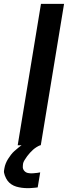

<svg xmlns="http://www.w3.org/2000/svg" viewBox="-58 -755 378 998"><path d="M34 0 155 -735H275L154 0ZM85 223Q70 223 55 221Q40 219 26.5 215Q13 211 1 203Q-11 195 -19 184Q-27 173 -33 157Q-39 141 -37 131L-35 119Q-33 107 -28 94.5Q-23 82 -16 71Q-9 60 -1 49.5Q7 39 17 30Q27 21 39.5 11Q52 1 59 -3L69 -8H152L151 0Q141 4 131.5 10Q122 16 113.5 23.5Q105 31 97.5 39.5Q90 48 83.5 56.5Q77 65 70 76.5Q63 88 62 95L61 103Q60 109 60.5 115Q61 121 63.5 126Q66 131 70 135Q74 139 79 141.5Q84 144 91.5 145Q99 146 102 146H107Q112 146 116.5 145.5Q121 145 126 144.5Q131 144 136.5 143.5Q142 143 145 142L151 141L138 219Q132 220 126.5 220.5Q121 221 115 221.5Q109 222 102 222.5Q95 223 91 223Z"/></svg>

Font: Iosevka Aile Oblique
Style: Bold
Weight: 700
Italic angle: -9°
Designer: Belleve Invis
Foundry: Belleve Invis
Version: Version 31.1.0; ttfautohint (v1.8.4)